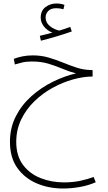

<svg xmlns="http://www.w3.org/2000/svg" viewBox="-20 -685 618 1099"><path d="M341 394Q259 394 190 364.5Q121 335 79 276Q37 217 37 127Q37 46 71 -20Q105 -86 161 -135.5Q217 -185 283.5 -217.5Q350 -250 415 -265Q376 -275 338.5 -291Q301 -307 258.5 -320Q216 -333 163 -333Q130 -333 107.5 -327.5Q85 -322 65 -316L59 -348Q81 -357 109 -362.5Q137 -368 168 -368Q216 -368 258.5 -355.5Q301 -343 340 -327Q379 -311 418.5 -298Q458 -285 502 -284H510V-247Q458 -247 398.5 -230.5Q339 -214 281.5 -182.5Q224 -151 177 -105.5Q130 -60 101.5 -1.5Q73 57 73 127Q73 207 111.5 258.5Q150 310 212.5 334.5Q275 359 346 359Q397 359 439 350Q481 341 516 328L528 358Q488 376 438.5 385Q389 394 341 394ZM214 -452 208 -480Q230 -485 247 -489.5Q264 -494 280 -498Q250 -510 231.5 -533.5Q213 -557 213 -584Q213 -624 240.5 -644.5Q268 -665 302 -665Q328 -665 349 -657L343 -632Q323 -638 302 -638Q271 -638 256 -622Q241 -606 241 -585Q241 -556 264.5 -536.5Q288 -517 319 -510Q354 -520 382 -531L391 -505Q355 -492 305 -477Q255 -462 214 -452Z"/></svg>

Font: Noto Sans Arabic SemCond ExtLt
Style: Regular
Weight: 200
Width: 4
Designer: Monotype Design Team, Nadine Chahine, Nizar Qandah and Khaled Hosny
Foundry: Monotype Imaging Inc.
Version: Version 2.012; ttfautohint (v1.8.4.7-5d5b)